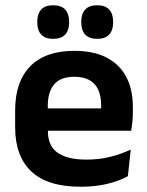

<svg xmlns="http://www.w3.org/2000/svg" viewBox="-20 -697 559 729"><path d="M286.5 12Q160.5 12 99 -46Q37.5 -104 37.5 -214V-278Q37.5 -387 95 -445.5Q152.5 -504 262 -504Q336 -504 385.5 -478Q435 -452 459.8 -404.2Q484.5 -356.5 484.5 -290V-272.5Q484.5 -254.5 482.8 -235.8Q481 -217 478 -200.5H362Q363.5 -228 363.8 -252.8Q364 -277.5 364 -297.5Q364 -332 353 -356.2Q342 -380.5 319.5 -393Q297 -405.5 262 -405.5Q210.5 -405.5 186 -377Q161.5 -348.5 161.5 -296V-250.5L162 -236V-197.5Q162 -174.5 169.2 -155Q176.5 -135.5 193.5 -121.2Q210.5 -107 238.8 -99Q267 -91 309.5 -91Q355.5 -91 397.2 -101.2Q439 -111.5 476.5 -129L465.5 -28Q432 -9.5 386.8 1.2Q341.5 12 286.5 12ZM452 -200.5H105.5V-285.5H452ZM181.5 -549.5Q151.5 -549.5 136.5 -565.8Q121.5 -582 121.5 -611.5V-615Q121.5 -644.5 136.5 -660.8Q151.5 -677 181.5 -677Q212.5 -677 227.5 -660.8Q242.5 -644.5 242.5 -615V-611.5Q242.5 -582 227.5 -565.8Q212.5 -549.5 181.5 -549.5ZM349 -549.5Q318.5 -549.5 303.5 -565.8Q288.5 -582 288.5 -611.5V-615Q288.5 -644.5 303.5 -660.8Q318.5 -677 349 -677Q379.5 -677 394.5 -660.8Q409.5 -644.5 409.5 -615V-611.5Q409.5 -582 394.5 -565.8Q379.5 -549.5 349 -549.5Z"/></svg>

Font: Anek Devanagari SemiBold
Style: Regular
Weight: 600
Designer: Kailash Malviya (Devanagari) & Yesha Goshar (Latin)
Foundry: Ek Type
Version: Version 1.003